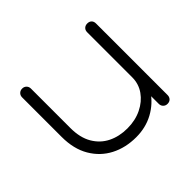

<svg xmlns="http://www.w3.org/2000/svg" viewBox="-126 -732 924 924"><g transform="rotate(-45 336.5 -270.0)"><path d="M333 7Q261 7 204 -22.5Q147 -52 113.5 -109Q80 -166 80 -248V-517Q80 -530 88.5 -538.5Q97 -547 110 -547Q123 -547 131.5 -538.5Q140 -530 140 -517V-248Q140 -183 165.5 -139.5Q191 -96 234.5 -74.5Q278 -53 333 -53Q387 -53 430 -74Q473 -95 498 -130.5Q523 -166 523 -211H573Q569 -149 536 -99.5Q503 -50 450.5 -21.5Q398 7 333 7ZM553 0Q540 0 531.5 -8.5Q523 -17 523 -30V-517Q523 -531 531.5 -539Q540 -547 553 -547Q567 -547 575 -539Q583 -531 583 -517V-30Q583 -17 575 -8.5Q567 0 553 0Z"/></g></svg>

Font: ComfortaaLight
Style: Regular
Weight: 300
Designer: Johan Aakerlund
Foundry: Johan Aakerlund
Version: Version 3.104; ttfautohint (v1.8.1.43-b0c9)